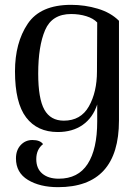

<svg xmlns="http://www.w3.org/2000/svg" viewBox="-20 -543 579 794"><path d="M46 112Q46 78 65.5 57Q85 36 114 36Q146 36 158 53Q130 75 130 115Q130 154 155 175Q180 196 223 196Q303 196 342.5 135Q382 74 382 -41V-111Q364 -56 322 -26.5Q280 3 219 3Q134 3 88 -57.5Q42 -118 42 -248Q42 -366 94.5 -444.5Q147 -523 274 -523Q331 -523 384.5 -507Q438 -491 472 -457V-45Q472 231 220 231Q145 231 95.5 201Q46 171 46 112ZM381 -248 382 -450Q366 -467 337 -476Q308 -485 274 -485Q195 -485 166.5 -418.5Q138 -352 138 -239Q138 -135 163.5 -89.5Q189 -44 244 -44Q314 -44 347.5 -103Q381 -162 381 -248Z"/></svg>

Font: Arima Madurai Medium
Style: Regular
Weight: 500
Designer: Joana Correia and Natanael Gama
Foundry: NDISCOVER
Version: Version 1.020